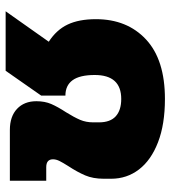

<svg xmlns="http://www.w3.org/2000/svg" viewBox="18 -608 605 681"><g transform="rotate(-90 320.5 -267.5)"><path d="M27 -176V-202Q27 -240 39 -268Q51 -296 72 -328Q84 -347 90 -359Q96 -371 96 -382Q96 -406 68 -406H20V-535H200Q248 -535 275 -509.5Q302 -484 302 -441Q302 -411 292 -388Q282 -365 263 -336Q245 -307 236 -286Q227 -265 227 -239V-219Q227 -179 248.5 -159.5Q270 -140 310 -140Q395 -140 395 -234Q395 -287 376.5 -312.5Q358 -338 322 -338V-424L410 -550H621L513 -397Q555 -370 574 -330Q593 -290 593 -230Q593 -119 521 -52Q449 15 310 15Q220 15 156.5 -9.5Q93 -34 60 -77Q27 -120 27 -176Z"/></g></svg>

Font: Prompt ExtraBold
Style: Regular
Weight: 800
Designer: Katatrad Team
Foundry: CadsonDemak
Version: Version 1.001